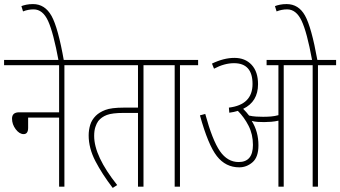

<svg xmlns="http://www.w3.org/2000/svg" viewBox="-20 -916 1669 942"><path d="M0 -596H270V-365H74Q39 -365 39 -334Q39 -306 57 -282Q75 -258 96 -258Q118 -258 118 -289V-339H270V0H296V-596H385V-622H0Z M294 -615Q265 -781 232.5 -838.5Q200 -896 142 -896Q124 -896 109.5 -893Q95 -890 85 -886L93 -860Q118 -870 145 -870Q190 -870 216 -813Q242 -756 268 -615Z M773 -596V-622H373V-596H657V-388H588Q526 -388 496.5 -376.5Q467 -365 450 -348Q430 -328 422.5 -303Q415 -278 415 -252Q415 -189 448 -125.5Q481 -62 533 6L555 -8Q442 -150 442 -249Q442 -275 448 -293Q454 -311 462 -322Q478 -342 504.5 -352Q531 -362 587 -362H657V0H684V-596Z M952 -596V-622H761V-596H837V0H863V-596Z M1372 -596H1514V0H1540V-596H1629V-622H1537Q1508 -783 1476.5 -839.5Q1445 -896 1386 -896Q1368 -896 1353.5 -893Q1339 -890 1329 -886L1337 -860Q1362 -870 1389 -870Q1433 -870 1459.5 -814.5Q1486 -759 1511 -622H1288V-596H1346V-351Q1328 -346 1309.5 -344.5Q1291 -343 1271 -343Q1256 -343 1237.5 -344Q1219 -345 1202 -349Q1190 -365 1173 -382Q1246 -417 1246 -503Q1246 -564 1214.5 -598Q1183 -632 1130 -632Q1078 -632 1020 -604L1030 -579Q1081 -606 1128 -606Q1219 -606 1219 -504Q1219 -402 1103 -388L1105 -363Q1128 -366 1147 -372Q1178 -341 1199.5 -299Q1221 -257 1221 -205Q1221 -121 1151 -121Q1096 -121 1059 -174.5Q1022 -228 987 -357L961 -350Q1001 -205 1044 -150Q1087 -95 1154 -95Q1190 -95 1219 -120Q1248 -145 1248 -203Q1248 -270 1215 -323Q1228 -319 1244 -318Q1260 -317 1276 -317Q1292 -317 1310.5 -318.5Q1329 -320 1346 -324V0H1372Z"/></svg>

Font: Noto Sans Devanagari Extra Condensed Thin
Style: Regular
Weight: 250
Width: 2
Designer: Monotype Design Team
Foundry: Monotype Imaging Inc.
Version: 1.000